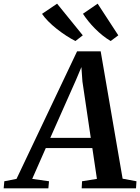

<svg xmlns="http://www.w3.org/2000/svg" viewBox="-92 -1026 764 1046"><path d="M-72 0 -68.5 -38.5 -2 -51.5 328 -746.5H456.5L576 -52.5L651.5 -38.5L649 0H353L355 -38.5L436 -51.5L411 -219.5H157.5L83.5 -51.5L175 -38.5L171.5 0ZM182 -275H402.5L357 -582.5L351.5 -660.5L322 -590.5ZM552.5 -833.5 511 -802.5Q488 -816 466.2 -833.5Q444.5 -851 425 -870.8Q405.5 -890.5 389 -911Q372.5 -931.5 360 -951L440 -1006ZM359 -833.5 319 -802.5Q295 -814.5 268.5 -831.8Q242 -849 216.8 -869Q191.5 -889 170.8 -910Q150 -931 137 -950.5L219 -1006Z"/></svg>

Font: Merriweather 48pt SemiBold
Style: Italic
Weight: 600
Italic angle: -7.8°
Designer: Eben Sorkin
Foundry: Eben Sorkin
Version: Version 2.101